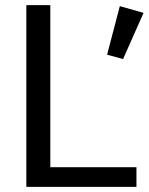

<svg xmlns="http://www.w3.org/2000/svg" viewBox="-20 -731 582 751"><path d="M83 0V-710.9H176.8V-77.1H513.7V0ZM398.9 -517.1 448.7 -707 541.5 -680.7 461.4 -500Z"/></svg>

Font: RobotoFlex
Style: Regular
Weight: 400
Designer: Berlow after Robertson
Foundry: Google
Version: Version 2.136